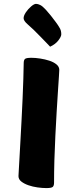

<svg xmlns="http://www.w3.org/2000/svg" viewBox="-20 -947 371 980"><path d="M216.4 13Q196.1 13 171.6 9.6Q147.1 6.2 125.2 -1.4Q103.2 -9.1 88.7 -20.5Q74.3 -31.9 74.3 -48Q74.3 -51.7 75.8 -76.3Q77.3 -100.9 79.5 -141.2Q81.8 -181.6 84.5 -231.2Q87.3 -280.9 90.1 -335.5Q93 -390.1 95.3 -443.4Q97.5 -496.7 99.1 -543.5Q100.7 -590.3 101 -624.6Q101 -639.9 107.4 -646Q113.8 -652 140.4 -652Q160.8 -652 185.3 -648.2Q209.7 -644.5 231.7 -637.3Q253.7 -630.2 268.1 -618.4Q282.6 -606.6 282.6 -590.5Q282.6 -586.7 280.8 -557.3Q279.1 -527.9 275.8 -481.4Q272.6 -434.9 269.2 -376.5Q265.9 -318.1 262.6 -254.7Q259.4 -191.2 257.6 -129.8Q255.9 -68.4 255.9 -14.6Q255.9 0.7 249.4 6.8Q242.8 13 216.4 13ZM235.8 -708.7Q230.3 -715 216.3 -729.2Q202.3 -743.4 185.4 -761Q168.6 -778.5 151.6 -795Q134.6 -811.4 121.8 -822.2Q110.3 -832.2 105.4 -840Q100.5 -847.7 100.5 -854Q100.5 -866.8 111.9 -883.9Q123.4 -901 138.8 -914.1Q154.2 -927.3 163.8 -927.3Q173.3 -927.3 185.3 -921.4Q197.4 -915.5 214.8 -896.4Q226.7 -883.4 239.8 -866.9Q252.9 -850.3 264.2 -835Q275.6 -819.7 282 -808.5Q288.1 -799.7 290.4 -790.9Q292.8 -782 292.8 -772Q292.8 -760.2 277.8 -740.6Q262.8 -721 235.8 -708.7Z"/></svg>

Font: Briem Hand Thin
Style: Regular
Weight: 100
Designer: Gunnlaugur SE Briem, Eben Sorkin
Foundry: Sorkin Type Co.
Version: Version 1.003